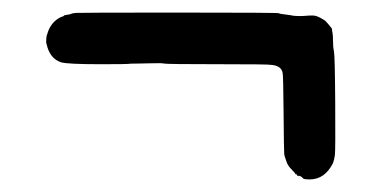

<svg xmlns="http://www.w3.org/2000/svg" viewBox="-20 -431 587 305"><path d="M446 -406Q456 -405 467 -406Q478 -407 482.5 -405.5Q487 -404 491 -401.5Q495 -399 496 -398.5Q497 -398 502.5 -391.5Q508 -385 507.5 -384.5Q507 -384 508 -380Q509 -376 509 -366Q509 -356 510.5 -349.5Q512 -343 512.5 -268Q513 -193 512 -185Q511 -177 509 -172Q496 -146 472 -146Q462 -146 461 -148Q459 -151 454 -152V-151Q452 -152 452 -152.5Q452 -153 451.5 -153Q451 -153 451 -154Q451 -155 450 -155V-154Q449 -154 449 -155Q449 -156 443 -162Q437 -168 435 -174.5Q433 -181 432.5 -182Q432 -183 431.5 -186.5Q431 -190 430.5 -250.5Q430 -311 429 -315Q427 -327 410 -328Q407 -329 326 -329Q245 -329 241 -330Q237 -331 222.5 -330.5Q208 -330 196.5 -330Q185 -330 184 -329.5Q183 -329 138 -329Q88 -329 77 -332Q59 -338 54 -361Q53 -363 53.5 -369Q54 -375 54.5 -375.5Q55 -376 56 -380Q62 -397 77 -404Q81 -405 81.5 -406Q82 -407 86.5 -407.5Q91 -408 93 -409Q95 -410 100.5 -410.5Q106 -411 264 -411Q422 -411 423 -410Q424 -409 433 -408Q442 -407 446 -406Z"/></svg>

Font: TT2020 Style E
Style: Regular
Weight: 400
Version: Version 00.2